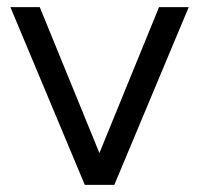

<svg xmlns="http://www.w3.org/2000/svg" viewBox="-20 -520 560 540"><path d="M427.3 -500H510.8L301.5 0H223ZM9.2 -500H91.8L296.2 0H218.5Z"/></svg>

Font: Oak Sans Light
Style: Regular
Weight: 400
Designer: Erik Kennedy, Walven
Foundry: Erik Kennedy, Walven
Version: Version 1.100;Glyphs 3.1.2 (3151)